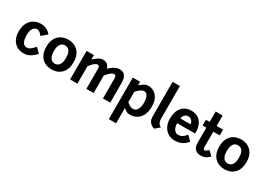

<svg xmlns="http://www.w3.org/2000/svg" viewBox="2 -1885 4431 3199"><g transform="rotate(30 2218.0 -285.0)"><path d="M277 11Q204 11 148.2 -22.5Q92.5 -56 61.2 -118Q30 -180 30 -266Q30 -368.5 67 -433.8Q104 -499 163.2 -530Q222.5 -561 289 -561Q356.5 -561 407.5 -533Q458.5 -505 483 -468L380 -380Q371 -395 355.2 -411.5Q339.5 -428 319.2 -439.5Q299 -451 277 -451Q251 -451 227.8 -433.5Q204.5 -416 189.8 -377.2Q175 -338.5 175 -274.5Q175 -227.5 185 -187.5Q195 -147.5 217.2 -123.2Q239.5 -99 277 -99Q301 -99 321.2 -107.5Q341.5 -116 365 -137Q388.5 -158 422.5 -196L509 -109Q461.5 -59 423 -33Q384.5 -7 349.5 2Q314.5 11 277 11Z M818 11Q770 11 723.5 -4.2Q677 -19.5 639.2 -53.2Q601.5 -87 579 -141.8Q556.5 -196.5 556.5 -275Q556.5 -354 579 -408.5Q601.5 -463 639.2 -496.8Q677 -530.5 723.5 -545.8Q770 -561 818 -561Q866 -561 912.5 -545.8Q959 -530.5 996.8 -496.8Q1034.5 -463 1057 -408.5Q1079.5 -354 1079.5 -275Q1079.5 -196.5 1057 -141.8Q1034.5 -87 996.8 -53.2Q959 -19.5 912.5 -4.2Q866 11 818 11ZM818 -99Q846.5 -99 873.2 -115Q900 -131 917.2 -169.2Q934.5 -207.5 934.5 -275Q934.5 -342.5 917.2 -381Q900 -419.5 873.2 -435.2Q846.5 -451 818 -451Q789 -451 762.2 -435.2Q735.5 -419.5 718.5 -381Q701.5 -342.5 701.5 -275Q701.5 -207.5 718.5 -169.2Q735.5 -131 762.2 -115Q789 -99 818 -99Z M1172.5 0V-550H1312.5V-464Q1350 -499.5 1394.2 -530.2Q1438.5 -561 1489.5 -561Q1542 -561 1573.2 -530.2Q1604.5 -499.5 1611.5 -461Q1638 -485.5 1667.8 -508.2Q1697.5 -531 1731 -546Q1764.5 -561 1802.5 -561Q1877.5 -561 1911 -513.8Q1944.5 -466.5 1944.5 -384V0H1804.5V-379.5Q1804.5 -413.5 1795.5 -429.5Q1786.5 -445.5 1762.5 -445.5Q1742 -445.5 1717.5 -429Q1693 -412.5 1668.8 -387.5Q1644.5 -362.5 1625.5 -336V0H1485.5V-379.5Q1485.5 -413.5 1477 -429.2Q1468.5 -445 1445.5 -445Q1426.5 -445 1403 -428.8Q1379.5 -412.5 1356 -387.5Q1332.5 -362.5 1312.5 -336V0Z M2329.5 11Q2280 11 2249.5 -8.8Q2219 -28.5 2201.5 -48V250H2061.5V-550H2201.5V-483.5Q2232.5 -509 2272.5 -535Q2312.5 -561 2357.5 -561Q2418 -561 2468.2 -530.5Q2518.5 -500 2548.5 -438.5Q2578.5 -377 2578.5 -283Q2578.5 -190 2545.8 -124.2Q2513 -58.5 2456.5 -23.8Q2400 11 2329.5 11ZM2324.5 -98.5Q2374 -98.5 2403.8 -147.8Q2433.5 -197 2433.5 -283Q2433.5 -326 2424 -364Q2414.5 -402 2394.2 -425.5Q2374 -449 2342.5 -449Q2316 -449 2290.8 -434.5Q2265.5 -420 2243 -399Q2220.5 -378 2201.5 -358V-158.5Q2264.5 -98.5 2324.5 -98.5Z M2793.5 11Q2770.5 5.5 2742 -11.8Q2713.5 -29 2692.5 -63.5Q2671.5 -98 2671.5 -154V-820H2811.5V-195.5Q2811.5 -150 2828.5 -114Q2845.5 -78 2883.5 -65.5Z M3185.5 11Q3116.5 11 3060.5 -22.5Q3004.5 -56 2971.5 -118.8Q2938.5 -181.5 2938.5 -269Q2938.5 -407 3006 -484Q3073.5 -561 3186.5 -561Q3252 -561 3295.5 -539.2Q3339 -517.5 3365.2 -484.2Q3391.5 -451 3404.5 -415.5Q3417.5 -380 3421.8 -351Q3426 -322 3426 -310Q3426 -289.5 3424.8 -278.8Q3423.5 -268 3422.5 -261H3081.5Q3081.5 -189 3111.5 -144.8Q3141.5 -100.5 3184 -100.5Q3206 -100.5 3228.8 -104.8Q3251.5 -109 3277.8 -127.5Q3304 -146 3336.5 -189L3424.5 -101Q3383 -52.5 3343.2 -28.8Q3303.5 -5 3264.5 3Q3225.5 11 3185.5 11ZM3088.5 -356H3284.5Q3280 -396 3255 -424.5Q3230 -453 3186.5 -453Q3144 -453 3118.2 -424Q3092.5 -395 3088.5 -356Z M3683.5 11Q3621.5 11 3580.5 -27.2Q3539.5 -65.5 3539.5 -152V-439H3468.5V-550H3539.5V-750H3673.5V-550H3797.5V-439H3673.5V-162Q3673.5 -127.5 3679.8 -112.2Q3686 -97 3699.5 -97Q3725.5 -97 3771.5 -143L3852.5 -66Q3812 -23.5 3773.8 -6.2Q3735.5 11 3683.5 11Z M4145 11Q4097 11 4050.5 -4.2Q4004 -19.5 3966.2 -53.2Q3928.5 -87 3906 -141.8Q3883.5 -196.5 3883.5 -275Q3883.5 -354 3906 -408.5Q3928.5 -463 3966.2 -496.8Q4004 -530.5 4050.5 -545.8Q4097 -561 4145 -561Q4193 -561 4239.5 -545.8Q4286 -530.5 4323.8 -496.8Q4361.5 -463 4384 -408.5Q4406.5 -354 4406.5 -275Q4406.5 -196.5 4384 -141.8Q4361.5 -87 4323.8 -53.2Q4286 -19.5 4239.5 -4.2Q4193 11 4145 11ZM4145 -99Q4173.5 -99 4200.2 -115Q4227 -131 4244.2 -169.2Q4261.5 -207.5 4261.5 -275Q4261.5 -342.5 4244.2 -381Q4227 -419.5 4200.2 -435.2Q4173.5 -451 4145 -451Q4116 -451 4089.2 -435.2Q4062.5 -419.5 4045.5 -381Q4028.5 -342.5 4028.5 -275Q4028.5 -207.5 4045.5 -169.2Q4062.5 -131 4089.2 -115Q4116 -99 4145 -99Z"/></g></svg>

Font: Junction
Style: Bold
Weight: 700
Designer: Caroline Hadilaksono
Foundry: Caroline Hadilaksono, Tyler Finck, The League of Moveable Type
Version: Version 2.000; ttfautohint (v1.8.3)